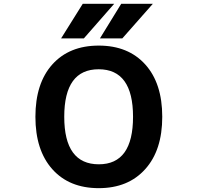

<svg xmlns="http://www.w3.org/2000/svg" viewBox="-20 -982 1040 1014"><path d="M747.1 -88.9Q657.2 11.7 501.5 11.7Q345.7 11.7 256.3 -88.4Q167 -188.5 167 -365.2Q167 -542 256.3 -641.6Q345.7 -741.2 501.5 -741.2Q657.2 -741.2 747.1 -641.6Q836.9 -542 836.9 -365.2Q836.9 -188.5 747.1 -88.9ZM417 -961.9H583L422.9 -779.3H302.7ZM620.1 -961.9H787.1L626 -779.3H507.8ZM502 -114.3Q682.6 -114.3 682.6 -365.2Q682.6 -616.2 501 -616.2Q319.3 -616.2 319.3 -365.2Q319.3 -114.3 502 -114.3Z"/></svg>

Font: Gen Shin Gothic Monospace Bold
Style: Bold
Weight: 700
Designer: [Source Han Sans]
Ryoko NISHIZUKA  (kana & ideographs); Paul D. Hunt (Latin, Greek & Cyrillic); Wenlong ZHANG  (bopomofo
Version: Version 1.002.20150607